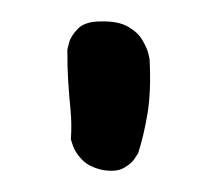

<svg xmlns="http://www.w3.org/2000/svg" viewBox="-20 -657 204 181"><path d="M76.6 -496.8Q63.9 -499.6 57.3 -506.5Q50.8 -513.4 48.8 -519.5Q46.8 -525.6 46.8 -525.6Q47.8 -540.1 46.5 -553.2Q45.2 -566.2 44.3 -580.1Q43.4 -593.9 43.5 -610.2Q43.5 -610.2 45.1 -616.7Q46.8 -623.1 53.6 -630.1Q60.5 -637 75.9 -636.8Q91.5 -637.1 100.8 -631.8Q110 -626.5 114.2 -619.2Q118.5 -612 119.8 -606.7Q121 -601.4 121 -601.4Q122.6 -571.5 119.1 -550.3Q115.6 -529.1 110.2 -512.5Q110.2 -512.5 106.9 -507.4Q103.5 -502.4 96.4 -498.5Q89.2 -494.6 76.6 -496.8Z"/></svg>

Font: Sour Gummy Black
Style: Regular
Weight: 900
Version: Version 1.000